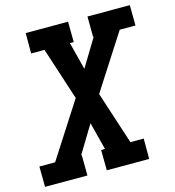

<svg xmlns="http://www.w3.org/2000/svg" viewBox="-114 -827 837 919"><g transform="rotate(-15 304.5 -367.5)"><path d="M206 0H-4L-5 -101H73L248 -373L163 -634H97V-735H307L308 -634H289L324 -497L407 -634H404L403 -735H613L614 -634H536L361 -362L446 -101H512V0H302L301 -101H320L285 -238L202 -101H205Z"/></g></svg>

Font: Iosevka HT Extended
Style: Bold Italic
Weight: 700
Width: 7
Italic angle: -9°
Monospace: yes
Designer: Belleve Invis
Foundry: Belleve Invis
Version: Version 32.3.0; ttfautohint (v1.8.4)